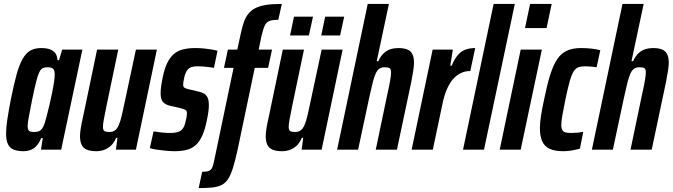

<svg xmlns="http://www.w3.org/2000/svg" viewBox="-20 -763 3430 979"><path d="M101 8Q70 8 50 0Q30 -8 20.5 -28Q11 -48 11 -83Q11 -113 17.5 -155Q24 -197 35 -255Q50 -330 64 -381Q78 -432 95 -462Q112 -492 134.5 -505Q157 -518 190 -518Q218 -518 236 -511Q254 -504 263 -490.5Q272 -477 273 -456H281L297 -510H400L292 0H189L198 -59H190Q180 -33 165 -18Q150 -3 133.5 2.5Q117 8 101 8ZM155 -90Q168 -90 177.5 -93.5Q187 -97 194.5 -107Q202 -117 208 -135Q212 -148 218.5 -172.5Q225 -197 232 -227.5Q239 -258 245.5 -289Q252 -320 255.5 -345Q259 -370 259 -383Q259 -405 250.5 -412.5Q242 -420 224 -420Q209 -420 199 -416Q189 -412 181 -396Q173 -380 164.5 -347Q156 -314 144 -255Q133 -199 127 -167.5Q121 -136 121 -120Q121 -107 124.5 -100.5Q128 -94 135.5 -92Q143 -90 155 -90Z M471 8Q441 8 422.5 0Q404 -8 396 -25Q388 -42 388 -69Q388 -86 392 -110.5Q396 -135 403 -165L475 -510H583L523 -223Q514 -179 509.5 -154.5Q505 -130 505 -116Q505 -105 508 -99.5Q511 -94 519 -92Q527 -90 538 -90Q555 -90 566 -98Q577 -106 585.5 -125Q594 -144 601.5 -176.5Q609 -209 619 -257L673 -510H780L673 0H571L579 -60H572Q561 -34 545 -19.5Q529 -5 510 1.5Q491 8 471 8Z M870 8Q848 8 824.5 5.5Q801 3 779.5 0Q758 -3 744 -8L763 -93Q770 -92 781 -90.5Q792 -89 804 -87.5Q816 -86 828 -85.5Q840 -85 850 -85Q871 -85 886 -89.5Q901 -94 910.5 -105.5Q920 -117 925 -138Q928 -149 930.5 -161.5Q933 -174 933 -185Q933 -199 926 -202.5Q919 -206 906 -210L846 -224Q822 -230 810.5 -243.5Q799 -257 799 -287Q799 -304 802 -325.5Q805 -347 810 -370Q819 -414 833 -442.5Q847 -471 867 -488Q887 -505 914.5 -511.5Q942 -518 977 -518Q997 -518 1018 -516Q1039 -514 1057.5 -511Q1076 -508 1089 -504L1071 -417Q1059 -419 1044 -421Q1029 -423 1014.5 -424Q1000 -425 987 -425Q969 -425 956.5 -421Q944 -417 935.5 -406Q927 -395 921 -375Q919 -364 916.5 -353Q914 -342 914 -331Q914 -320 920 -316Q926 -312 938 -309L993 -296Q1007 -293 1019 -286.5Q1031 -280 1038 -266.5Q1045 -253 1045 -225Q1045 -212 1042.5 -193Q1040 -174 1035 -151Q1026 -105 1012.5 -74Q999 -43 980 -25Q961 -7 934 0.5Q907 8 870 8Z M993 196 1011 113Q1035 113 1046 108Q1057 103 1062 91.5Q1067 80 1071 61L1171 -417H1122L1142 -510H1190L1208 -593Q1215 -626 1223.5 -650.5Q1232 -675 1246.5 -693Q1261 -711 1283 -722Q1305 -733 1337.5 -738Q1370 -743 1417 -743L1399 -662Q1370 -662 1354.5 -656.5Q1339 -651 1330.5 -633.5Q1322 -616 1313 -578L1299 -510H1367L1347 -417H1279L1191 3Q1179 57 1168 92.5Q1157 128 1143.5 149Q1130 170 1110.5 180Q1091 190 1062.5 193Q1034 196 993 196Z M1418 8Q1388 8 1369.5 0Q1351 -8 1343 -25Q1335 -42 1335 -69Q1335 -86 1339 -110.5Q1343 -135 1350 -165L1422 -510H1530L1470 -223Q1461 -179 1456.5 -154.5Q1452 -130 1452 -116Q1452 -105 1455 -99.5Q1458 -94 1466 -92Q1474 -90 1485 -90Q1502 -90 1513 -98Q1524 -106 1532.5 -125Q1541 -144 1548.5 -176.5Q1556 -209 1566 -257L1620 -510H1727L1620 0H1518L1526 -60H1519Q1508 -34 1492 -19.5Q1476 -5 1457 1.5Q1438 8 1418 8ZM1618 -582 1638 -678H1735L1714 -582ZM1459 -582 1479 -678H1576L1555 -582Z M1699 0 1855 -743H1963L1901 -451H1909Q1921 -477 1936.5 -491.5Q1952 -506 1971 -512Q1990 -518 2010 -518Q2040 -518 2057.5 -510.5Q2075 -503 2083 -486.5Q2091 -470 2091 -443Q2091 -427 2087 -401.5Q2083 -376 2077 -345L2004 0H1896L1956 -287Q1966 -331 1970 -356Q1974 -381 1974 -393Q1974 -411 1966.5 -415.5Q1959 -420 1941 -420Q1926 -420 1915 -413Q1904 -406 1896 -389Q1888 -372 1880.5 -342.5Q1873 -313 1863 -267L1806 0Z M2079 0 2186 -510H2289L2276 -428H2283Q2298 -464 2315.5 -483.5Q2333 -503 2355 -510.5Q2377 -518 2403 -518L2378 -401Q2352 -401 2330 -390.5Q2308 -380 2290 -359.5Q2272 -339 2258 -306.5Q2244 -274 2235 -228L2187 0Z M2341 0 2497 -743H2605L2448 0Z M2657 -620 2683 -743H2793L2767 -620ZM2528 0 2635 -510H2743L2635 0Z M2852 8Q2808 8 2782 -4.5Q2756 -17 2744.5 -43Q2733 -69 2733 -108Q2733 -136 2738.5 -172.5Q2744 -209 2754 -254Q2769 -329 2785 -380Q2801 -431 2821 -461Q2841 -491 2870.5 -504.5Q2900 -518 2942 -518Q2971 -518 2996.5 -515Q3022 -512 3041 -507L3022 -420Q3009 -422 2993 -423.5Q2977 -425 2965 -425Q2944 -425 2929.5 -420Q2915 -415 2904.5 -398Q2894 -381 2884.5 -347Q2875 -313 2863 -256Q2854 -208 2848 -177.5Q2842 -147 2842 -127Q2842 -109 2847.5 -99.5Q2853 -90 2864.5 -87.5Q2876 -85 2894 -85Q2908 -85 2924.5 -86.5Q2941 -88 2954 -91L2937 -5Q2915 1 2893.5 4.5Q2872 8 2852 8Z M2998 0 3154 -743H3262L3200 -451H3208Q3220 -477 3235.5 -491.5Q3251 -506 3270 -512Q3289 -518 3309 -518Q3339 -518 3356.5 -510.5Q3374 -503 3382 -486.5Q3390 -470 3390 -443Q3390 -427 3386 -401.5Q3382 -376 3376 -345L3303 0H3195L3255 -287Q3265 -331 3269 -356Q3273 -381 3273 -393Q3273 -411 3265.5 -415.5Q3258 -420 3240 -420Q3225 -420 3214 -413Q3203 -406 3195 -389Q3187 -372 3179.5 -342.5Q3172 -313 3162 -267L3105 0Z"/></svg>

Font: Saira ExtraCondensed
Style: Bold Italic
Weight: 700
Width: 2
Italic angle: -12°
Designer: Hector Gatti with collaboration of the Omnibus-Type team
Foundry: Omnibus-Type
Version: Version 1.101